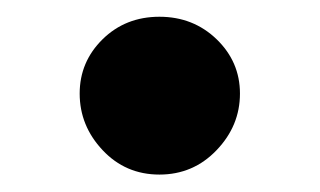

<svg xmlns="http://www.w3.org/2000/svg" viewBox="-20 -471 378 227"><path d="M74.2 -360.4Q74.2 -397.9 101.3 -424.6Q128.4 -451.2 168.5 -451.2Q208.5 -451.2 236.1 -424.6Q263.7 -397.9 263.7 -360.4Q263.7 -322.3 236.1 -293.5Q208.5 -264.6 168.5 -264.6Q128.4 -264.6 101.3 -293.5Q74.2 -322.3 74.2 -360.4Z"/></svg>

Font: Gelasio
Style: Bold
Weight: 700
Designer: Eben Sorkin
Foundry: Eben Sorkin
Version: Version 1.008